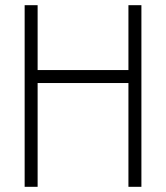

<svg xmlns="http://www.w3.org/2000/svg" viewBox="-20 -720 640 740"><path d="M75 0H125V-700H75ZM100 -400H500V-450H100ZM475 0H525V-700H475Z"/></svg>

Font: Millimetre
Style: Light
Weight: 200
Designer: Jérémy Landes
Version: Version 1.0